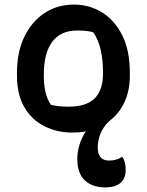

<svg xmlns="http://www.w3.org/2000/svg" viewBox="-20 -567 640 837"><path d="M317 125Q317 95 326.5 64Q336 33 354 6Q326 11 296 11Q229 11 174 -16.5Q119 -44 86.5 -99Q54 -154 54 -238V-250Q54 -340 86 -406.5Q118 -473 174 -510Q230 -547 303 -547Q369 -547 424 -513.5Q479 -480 512.5 -414Q546 -348 546 -250V-237Q546 -172 522.5 -121.5Q499 -71 456 -39Q429 -13 417.5 17Q406 47 406 76Q406 133 456 133Q487 133 510 118H515Q528 143 528 172Q528 212 504.5 231Q481 250 439 250Q383 250 350 219.5Q317 189 317 125ZM317 -434Q244 -434 207.5 -384.5Q171 -335 171 -242V-235Q171 -199 178 -167Q185 -135 202 -110Q233 -102 279 -102Q356 -102 392.5 -138Q429 -174 429 -246V-252Q429 -306 419 -349.5Q409 -393 387 -426Q363 -434 317 -434Z"/></svg>

Font: Recursive Mn Csl St SmB
Style: Regular
Weight: 600
Monospace: yes
Version: Version 1.079;hotconv 1.0.112;makeotfexe 2.5.65598; ttfautoh